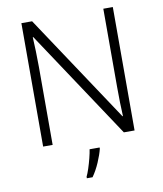

<svg xmlns="http://www.w3.org/2000/svg" viewBox="-99 -793 927 1094"><g transform="rotate(-10 364.5 -246.5)"><path d="M629 0H567L153 -624H150Q152 -585 153.5 -541.5Q155 -498 155 -451V0H100V-714H162L575 -92H578Q576 -123 575 -171Q574 -219 574 -261V-714H629ZM416 68Q408 101 389.5 144Q371 187 347 221H314V212Q322 196 331 168.5Q340 141 347.5 111.5Q355 82 358 61H416Z"/></g></svg>

Font: Noto Sans Lao Looped Light
Style: Regular
Weight: 300
Designer: Mark Frömberg, Ben Mitchell
Foundry: The Fontpad Ltd
Version: Version 1.002; ttfautohint (v1.8.4.7-5d5b)